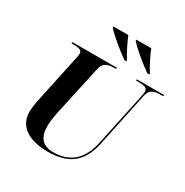

<svg xmlns="http://www.w3.org/2000/svg" viewBox="-210 -1115 1250 1296"><g transform="rotate(30 415.0 -467.0)"><path d="M480 -784H496L495 -791C467 -838 435 -901 418 -944H302L301 -936C330 -900 427 -821 480 -784ZM659 -784H675L674 -791C645 -838 615 -897 597 -944H481L480 -936C511 -898 605 -821 659 -784ZM341 10C510 10 593 -66 625 -220L714 -643C725 -696 764 -704 808 -704H828L830 -714H618L616 -704H636C677 -704 707 -699 707 -670C707 -665 706 -651 703 -640L613 -218C585 -81 508 -5 373 -5C288 -5 252 -55 252 -139C252 -173 258 -210 266 -250L352 -645C363 -696 403 -704 447 -704H460L462 -714H115L113 -704H126C168 -704 197 -699 197 -670C197 -661 193 -641 189 -623L110 -252C105 -229 99 -184 99 -163C99 -53 185 10 341 10Z"/></g></svg>

Font: Noto Serif Display
Style: Bold Italic
Weight: 700
Italic angle: -12°
Designer: Monotype Design Team
Foundry: Monotype Imaging Inc.
Version: Version 2.009